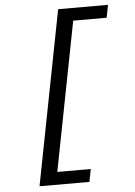

<svg xmlns="http://www.w3.org/2000/svg" viewBox="-61 -771 722 1024"><g transform="rotate(-5 300.0 -259.0)"><path d="M108.4 207.5 289.6 -724.6H556.6L543.5 -656.7H364.3L209.5 139.6H388.7L375.5 207.5Z"/></g></svg>

Font: Cousine
Style: Italic
Weight: 400
Italic angle: -12°
Monospace: yes
Designer: Steve Matteson
Foundry: Monotype Imaging Inc.
Version: Version 1.21